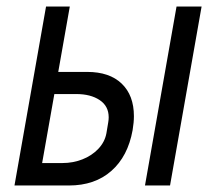

<svg xmlns="http://www.w3.org/2000/svg" viewBox="-20 -570 640 590"><path d="M121.5 -550H194.5L159 -349H248Q316.5 -349 354 -313Q391.5 -277 391.5 -213Q391.5 -194 387.5 -170Q373 -89.5 322.2 -44.8Q271.5 0 191.5 0H24.5ZM307 -160.5 312.5 -193.5Q314 -202 314 -209.5Q314 -244 286.2 -262.5Q258.5 -281 214.5 -281H147L109.5 -69H172.5Q204 -69 233 -80.2Q262 -91.5 282 -112.5Q302 -133.5 307 -160.5ZM522.5 -550H599.5L502.5 0H425.5Z"/></svg>

Font: JuliaMono Light
Style: Italic
Weight: 300
Italic angle: -9°
Monospace: yes
Designer: cormullion
Foundry: corm
Version: Version 0.054; ttfautohint (v1.8.4)